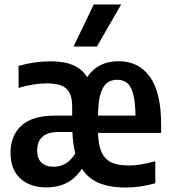

<svg xmlns="http://www.w3.org/2000/svg" viewBox="-20 -828 766 858"><path d="M700 -234H418Q419.5 -179 434.2 -147.2Q449 -115.5 478.2 -102Q507.5 -88.5 556 -88.5Q607 -88.5 674 -107.5V-9Q637.5 1 606.2 5.5Q575 10 542.5 10Q471 10 422.5 -10.2Q374 -30.5 346 -74Q315.5 -28.5 276.2 -9.5Q237 9.5 188.5 9.5Q113.5 9.5 70.2 -31Q27 -71.5 27 -144.5Q27 -222 75.8 -266.8Q124.5 -311.5 228 -311.5H302.5V-352.5Q302.5 -391.5 290.2 -414Q278 -436.5 253.5 -446Q229 -455.5 189 -455.5Q161 -455.5 127.8 -450.2Q94.5 -445 63 -435V-533.5Q134 -554 207 -554Q267.5 -554 307.5 -536.5Q347.5 -519 369.5 -483Q417 -554.5 509.5 -554.5Q599.5 -554.5 649.8 -485Q700 -415.5 700 -271ZM418 -311.5H585.5Q584.5 -374 574.8 -409Q565 -444 547.5 -457.8Q530 -471.5 503.5 -471.5Q476.5 -471.5 458 -457.2Q439.5 -443 429 -408Q418.5 -373 418 -311.5ZM316.5 -142.5Q305.5 -185 303.5 -238H241Q192 -238 169 -216.2Q146 -194.5 146 -156Q146 -120 165.2 -101.5Q184.5 -83 219.5 -83Q281 -83 316.5 -142.5ZM308.5 -620 399 -808H521.5L413 -620Z"/></svg>

Font: Encode Sans Condensed SemiBold
Style: Regular
Weight: 600
Width: 3
Designer: Multiple Designers
Foundry: Impallari Type
Version: Version 2.000